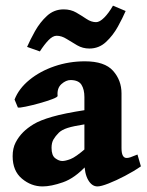

<svg xmlns="http://www.w3.org/2000/svg" viewBox="-20 -649 521 682"><path d="M480.5 -58.1Q455.1 -40.5 423.8 -24.2Q392.6 -7.8 365.7 2.7Q338.9 13.2 326.2 13.2Q306.2 13.2 293 -10Q279.8 -33.2 279.8 -73.2V-304.2Q279.8 -331.1 269.5 -347.7Q259.3 -364.3 231 -364.7Q214.4 -364.7 198.2 -350.3Q182.1 -335.9 184.6 -308.6Q185.1 -304.2 165.8 -296.9Q146.5 -289.6 120.1 -282.2Q93.8 -274.9 71.5 -270.3Q49.3 -265.6 43.5 -267.1L31.7 -295.4Q46.9 -334.5 84.5 -365.2Q122.1 -396 173.6 -413.6Q225.1 -431.2 281.7 -431.2Q351.6 -431.2 381.6 -397.5Q411.6 -363.8 411.6 -317.4V-123Q411.6 -87.9 429.7 -87.9Q436 -87.9 443.1 -90.3Q450.2 -92.8 468.3 -100.1ZM284.2 -208Q240.7 -201.2 220.2 -194.6Q199.7 -188 189 -177.7Q177.2 -166 170.2 -154.1Q163.1 -142.1 163.1 -124Q163.1 -96.7 176.3 -86.9Q189.5 -77.1 201.2 -77.1Q212.4 -77.1 230.5 -84Q248.5 -90.8 284.2 -121.6L287.6 -61.5Q245.6 -16.1 203.6 -1.5Q161.6 13.2 131.3 13.2Q90.8 13.2 57.9 -14.4Q24.9 -42 24.9 -94.2Q24.9 -122.1 35.4 -142.6Q45.9 -163.1 62.5 -179.7Q77.1 -194.3 99.6 -208Q122.1 -221.7 165 -234.1Q208 -246.6 284.2 -258.3ZM426.3 -609.9Q416 -585.9 398.7 -554.4Q381.3 -522.9 356.4 -499.8Q331.5 -476.6 297.4 -476.6Q273.9 -476.6 254.2 -488Q234.4 -499.5 216.6 -510.7Q198.7 -522 181.2 -522Q167.5 -522 152.3 -506.3Q137.2 -490.7 121.6 -466.3L76.2 -482.4Q86.9 -506.8 104.2 -538.1Q121.6 -569.3 146.7 -592.5Q171.9 -615.7 206.1 -615.7Q231.4 -615.7 250.7 -604.5Q270 -593.3 287.1 -581.8Q304.2 -570.3 321.3 -570.3Q334 -570.3 350.1 -586.4Q366.2 -602.5 381.3 -628.9Z"/></svg>

Font: Dai Banna SIL
Style: Bold
Weight: 700
Designer: Victor Gaultney
Foundry: SIL International
Version: Version 4.000